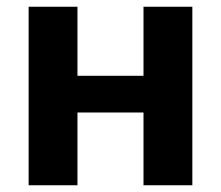

<svg xmlns="http://www.w3.org/2000/svg" viewBox="-20 -550 655 570"><path d="M65 -530V0H210V-216H406V0H551V-530H406V-325H210V-530Z"/></svg>

Font: Cheyenne Sans
Style: Bold
Weight: 700
Designer: The Public Sans project authors (U.S. Web Design System), Libre Franklin designed by Pablo Impallari and Rodrigo Fuenzal
Foundry: The Cheyenne Sans Project Authors
Version: Version 2.007